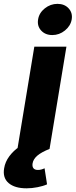

<svg xmlns="http://www.w3.org/2000/svg" viewBox="-82 -788 401 1016"><path d="M10.3 0 99.6 -541H269.5L180.2 0ZM58.6 208.5Q-3.9 208.5 -36.4 180.7Q-68.8 152.8 -60.1 102.5Q-54.7 68.4 -32.5 38.6Q-10.3 8.8 22 -12.7L180.2 0Q136.2 17.6 115 36.1Q93.8 54.7 90.3 77.1Q87.9 93.3 95 102.3Q102.1 111.3 118.7 111.3Q127.9 111.3 137 108.9Q146 106.4 153.8 102.5L167 187.5Q146.5 196.8 116.7 202.6Q86.9 208.5 58.6 208.5ZM194.8 -602.5Q157.7 -602.5 135.7 -626.5Q113.8 -650.4 119.6 -685.1Q125 -719.7 155 -743.7Q185.1 -767.6 222.2 -767.6Q259.3 -767.6 281.2 -743.7Q303.2 -719.7 297.4 -685.1Q291.5 -650.9 261.7 -626.7Q231.9 -602.5 194.8 -602.5Z"/></svg>

Font: Inter 17pt ExtraBold
Style: Italic
Weight: 800
Italic angle: -9.3988°
Version: Version 4.001;git-66647c0bb